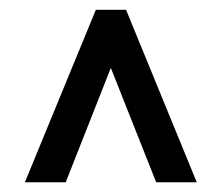

<svg xmlns="http://www.w3.org/2000/svg" viewBox="-20 -731 458 395"><path d="M208 -591.3 115.2 -356H31.2L177.2 -710.9H239.3L384.8 -356H301.3Z"/></svg>

Font: Vazir
Style: Regular
Weight: 400
Designer: Saber Rastikerdar
Foundry: Saber Rastikerdar
Version: Version 30.0.0